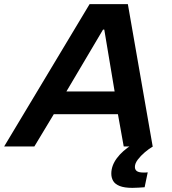

<svg xmlns="http://www.w3.org/2000/svg" viewBox="-54 -708 829 928"><path d="M-34 0 379 -688H564L684 0H544L516 -156H206L112 0ZM267 -266H500L450 -565H444ZM586 200Q547 200 524.5 191Q502 182 493 166.5Q484 151 484 131Q484 93 510.5 57Q537 21 586 -10L685 0Q666 11 646 28Q626 45 612 63.5Q598 82 598 99Q598 112 607.5 119Q617 126 641 126Q644 126 648.5 126Q653 126 660 125L645 197Q631 198 615 199Q599 200 586 200Z"/></svg>

Font: Saira SemiExpanded SemiBold
Style: Italic
Weight: 600
Width: 6
Italic angle: -12°
Designer: Hector Gatti with collaboration of the Omnibus-Type team
Foundry: Omnibus-Type
Version: Version 1.101